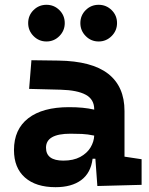

<svg xmlns="http://www.w3.org/2000/svg" viewBox="-20 -775 626 805"><path d="M388.2 4.9 379.9 -109.4H368.2Q360.8 -49.8 320.6 -20Q280.3 9.8 212.9 9.8Q130.4 9.8 84.5 -30.8Q38.6 -71.3 38.6 -146Q38.6 -232.9 98.6 -279.3Q158.7 -325.7 269 -325.7Q301.3 -325.7 326.4 -323.2Q351.6 -320.8 375 -315.4V-316.9Q375 -358.4 339.6 -377.7Q304.2 -397 234.4 -398.9L102.1 -402.3L111.8 -522.5L224.6 -521Q365.2 -519 433.6 -465.6Q502 -412.1 502 -309.6V-118.2L573.7 -107.4V0ZM375 -206.5Q346.7 -212.4 323.7 -213.4Q300.8 -214.4 275.4 -214.4Q172.9 -214.4 172.9 -155.8Q172.9 -101.6 245.6 -101.6Q287.6 -101.6 316.2 -116.9Q344.7 -132.3 359.4 -156.5Q374 -180.7 375 -206.5ZM393.6 -601.1Q361.8 -601.1 339.4 -623.8Q316.9 -646.5 316.9 -678.2Q316.9 -710.4 339.4 -732.7Q361.8 -754.9 393.6 -754.9Q425.3 -754.9 448 -732.7Q470.7 -710.4 470.7 -678.2Q470.7 -646.5 448 -623.8Q425.3 -601.1 393.6 -601.1ZM174.8 -601.1Q143.1 -601.1 120.6 -623.8Q98.1 -646.5 98.1 -678.2Q98.1 -710.4 120.6 -732.7Q143.1 -754.9 174.8 -754.9Q206.5 -754.9 229 -732.7Q251.5 -710.4 251.5 -678.2Q251.5 -646.5 229 -623.8Q206.5 -601.1 174.8 -601.1Z"/></svg>

Font: Cascadia Code NF
Style: Bold
Weight: 700
Monospace: yes
Designer: Aaron Bell
Foundry: Saja Typeworks
Version: Version 2404.023; ttfautohint (v1.8.4)